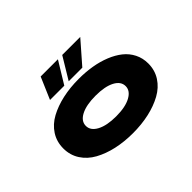

<svg xmlns="http://www.w3.org/2000/svg" viewBox="-128 -1000 1307 1307"><g transform="rotate(-45 525.0 -347.0)"><path d="M284.5 -548.5 352.5 -706.5H518.5L422 -548.5ZM464.5 -548.5 560 -706.5H733.5L595.5 -548.5ZM524.5 11Q441 11 368.2 -5.2Q295.5 -21.5 238.2 -53Q181 -84.5 148 -135.5Q115 -186.5 115 -251Q115 -316 148 -367Q181 -418 238.2 -449Q295.5 -480 368 -496Q440.5 -512 524.5 -512Q590.5 -512 650.2 -502Q710 -492 762 -471Q814 -450 852 -419.8Q890 -389.5 911.8 -346.2Q933.5 -303 933.5 -251Q933.5 -186.5 900.5 -135.5Q867.5 -84.5 810.2 -53Q753 -21.5 680.2 -5.2Q607.5 11 524.5 11ZM524.5 -151Q613.5 -151 664.5 -178.8Q715.5 -206.5 715.5 -251Q715.5 -296.5 664.8 -323.2Q614 -350 524.5 -350Q434.5 -350 383.2 -323.2Q332 -296.5 332 -251Q332 -206 383.5 -178.5Q435 -151 524.5 -151Z"/></g></svg>

Font: League Mono Extended ExtraBold
Style: Regular
Weight: 800
Width: 9
Designer: Tyler Finck
Foundry: The League of Moveable Type / Tyler Finck
Version: Version 2.210